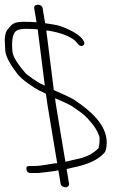

<svg xmlns="http://www.w3.org/2000/svg" viewBox="-46 -718 545 819"><path d="M233.1 81C242.6 81 249.9 73.9 248.6 66L238.1 3L263.5 -3C331.1 -16.3 373.7 -37.3 399.1 -66C404.9 -72.7 408.3 -85.5 409.1 -104.5C411.7 -161.7 374.6 -217.9 298.1 -273L272.6 -291C255.5 -302.7 204.2 -324.1 183.2 -334C182.9 -340.7 182.2 -347.3 181 -354L154.8 -562C153.3 -571.3 152.2 -580 151.7 -588C155 -587.3 158.2 -587 161.4 -587C211.1 -578.9 245 -565.8 270.7 -547.5C273.9 -545.2 279.5 -539 287.5 -529C295.4 -520.8 302.8 -519.4 309.7 -524.9C316.7 -530.4 315 -539.6 304.7 -552.5C294.4 -565.5 276.3 -578.1 250.4 -590.6C224.5 -603 202.8 -610.5 183.8 -613.1C164.8 -615.7 152.3 -617.7 146.5 -619L135.9 -683C134.4 -691.8 125.5 -698 115.4 -698C105.2 -698 98.4 -691.8 99.9 -683L109.9 -623C95.2 -624.3 76.1 -625 56.4 -625C12.9 -625 5.2 -616 -13.8 -591.9C-23.9 -579.1 -27.5 -557.5 -24.8 -527C-24 -518.3 -23.6 -509.7 -23.5 -501C-21.1 -477.6 -4.4 -445.5 26.7 -404.7C37 -391.2 52.8 -376.9 74.3 -361.7C95.8 -346.6 111 -336.8 120.1 -332.5C130 -328.2 140.2 -323.3 149.8 -318C152.4 -302.7 154.8 -286 157 -268L197.9 -22C186.2 -22 153.5 -15.1 142.6 -14C129.3 -12.6 118.2 -10 103.3 -10H78.3C69 -10 65.1 -5 66.8 5C68.5 15 74.3 20 84.3 20H111.3C118 20 124.6 19.5 131.1 18.5C142 16.8 193.7 12.1 202.9 8L212.6 66C213.9 73.9 223.6 81 233.1 81ZM189 -299C204.6 -292.1 243.7 -275.7 258.6 -266.5C287.5 -246.3 315.8 -229.5 336.9 -202C355.9 -181.9 369.3 -160.4 377.2 -137.5C380.8 -126.8 377.6 -91.3 374.2 -86C355.6 -66.9 332.1 -53.1 303.8 -44.6C265.1 -34.9 258.8 -34.4 232.9 -28L195.6 -252.5C192.1 -273.5 189.9 -289 189 -299ZM144.9 -355 145.2 -353C141.7 -355 136.5 -357.3 129.7 -360C116.9 -365.1 72.4 -396.6 63.5 -405C27.3 -446.8 8.5 -478.1 6.9 -499C2.5 -551.1 9.5 -581.1 27.9 -589C37.2 -593 49.7 -595 65.4 -595C81.1 -595 98.6 -594.3 114.8 -593Z"/></svg>

Font: MewTooHand
Style: WideLta
Weight: 400
Designer: Mew Too, Robert Jablonski
Version: Version 0.77